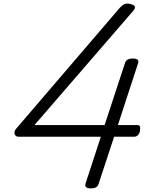

<svg xmlns="http://www.w3.org/2000/svg" viewBox="-20 -1036 810 1070"><path d="M487 14Q469 14 461 8Q453 2 456 -11L542 -274H84Q66 -274 61.5 -289.5Q57 -305 72 -321L648 -993Q660 -1006 671.5 -1012Q683 -1018 702 -1015Q714 -1012 722.5 -1008Q731 -1004 732 -996Q733 -988 722 -975L172 -339H563L677 -686Q685 -710 719 -710Q738 -710 746 -704Q754 -698 750 -685L637 -339H745Q755 -339 758.5 -334Q762 -329 761 -319Q761 -297 751 -285.5Q741 -274 728 -274H616L529 -10Q522 14 487 14Z"/></svg>

Font: Playwrite US Trad Light
Style: Regular
Weight: 300
Designer: Veronika Burian, José Scaglione
Foundry: TypeTogether
Version: Version 1.003